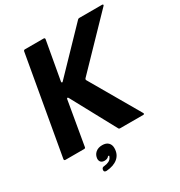

<svg xmlns="http://www.w3.org/2000/svg" viewBox="-217 -914 1186 1263"><g transform="rotate(-30 376.0 -282.5)"><path d="M178 -9Q177 0 167 0H25Q20 0 17.5 -3Q15 -6 16 -11L147 -754Q149 -763 158 -763H300Q305 -763 307.5 -760Q310 -757 309 -752L257 -461V-458Q257 -453 260.5 -452Q264 -451 268 -456L559 -758Q563 -763 571 -763H743Q750 -763 751.5 -759.5Q753 -756 748 -751L408 -399Q402 -392 406 -385L622 -12Q624 -10 624 -6Q624 0 616 0H441Q432 0 429 -7L248 -341Q245 -347 241 -347Q236 -347 235 -340ZM222 198Q213 198 208.5 193.5Q204 189 206 182V179Q209 163 226 163Q271 158 283 133Q288 126 288 119H280Q269 134 246 134Q229 134 219.5 125Q210 116 210 99Q212 71 231.5 54Q251 37 282 37Q312 37 327.5 52.5Q343 68 343 93Q343 140 311.5 167Q280 194 224 198Z"/></g></svg>

Font: Open Sauce Two ExtraBold Italic
Style: Regular
Weight: 800
Italic angle: -10°
Designer: Alfredo Marco Pradil
Foundry: Creative Sauce Fz LLC
Version: Version 1.477